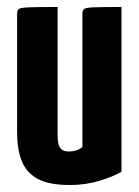

<svg xmlns="http://www.w3.org/2000/svg" viewBox="-20 -520 398 550"><path d="M180 10Q120 10 87.5 -8Q55 -26 42 -59.5Q29 -93 29 -140V-480Q29 -490 33.5 -494Q38 -498 62.5 -499Q87 -500 145 -500V-133Q145 -118 147.5 -107.5Q150 -97 157 -91.5Q164 -86 178 -86Q188 -86 198 -89Q208 -92 216 -99V-480Q216 -490 220.5 -494Q225 -498 248 -499Q271 -500 328 -500V-28Q304 -14 264.5 -2Q225 10 180 10Z"/></svg>

Font: Yanone Kaffeesatz ExtraLight
Style: Regular
Weight: 200
Designer: Yanone (Cyrillic: Daniel Pouzeot, Huerta Tipografica, and Cyreal)
Foundry: Yanone
Version: Version 2.003